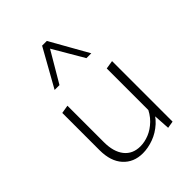

<svg xmlns="http://www.w3.org/2000/svg" viewBox="-203 -811 922 922"><g transform="rotate(-45 258.0 -350.0)"><path d="M223 4Q161 4 123.5 -37.5Q86 -79 86 -154V-407L128 -414V-166Q128 -101 157 -64.5Q186 -28 238 -28Q267 -28 297 -40Q327 -52 354 -78Q381 -104 398 -146L416 -127Q397 -81 365 -52Q333 -23 295.5 -9.5Q258 4 223 4ZM395 3 388 -108V-407L431 -414V-3ZM354 -511 255 -680 246 -704H278L387 -511ZM138 -511 246 -704H278L271 -681L171 -511Z"/></g></svg>

Font: Ysabeau Office ExtraLight
Style: Regular
Weight: 250
Designer: Christian Thalmann (Catharsis Fonts)
Version: Version 2.001;gftools[0.9.30]; featfreeze: tnum,lnum,ss02